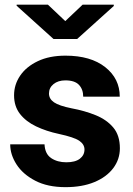

<svg xmlns="http://www.w3.org/2000/svg" viewBox="-20 -770 553 800"><path d="M332 -147Q332 -168.5 310.5 -183.3Q289.1 -198.2 225.6 -211.9Q172.9 -223.1 130.4 -243.4Q87.9 -263.7 63.2 -295.4Q38.6 -327.1 38.6 -373Q38.6 -417.5 64 -454.8Q89.4 -492.2 137.5 -515.1Q185.5 -538.1 252.9 -538.1Q357.9 -538.1 418.5 -490.2Q479 -442.4 479 -367.2H326.7Q326.7 -397.5 309.1 -416.3Q291.5 -435.1 252.4 -435.1Q222.2 -435.1 203.1 -419.7Q184.1 -404.3 184.1 -380.4Q184.1 -357.9 205.3 -343.5Q226.6 -329.1 277.8 -318.8Q333 -308.6 378.7 -290Q424.3 -271.5 451.9 -238.8Q479.5 -206.1 479.5 -152.3Q479.5 -106 451.7 -69.1Q423.8 -32.2 373 -11.2Q322.3 9.8 252.9 9.8Q178.2 9.8 126.7 -17.1Q75.2 -43.9 48.8 -85Q22.5 -126 22.5 -168.5H165.5Q167.5 -128.4 193.4 -111.1Q219.2 -93.8 256.3 -93.8Q293.5 -93.8 312.7 -108.6Q332 -123.5 332 -147ZM179.7 -750.5 252 -682.1 324.2 -750.5H454.1V-745.1L301.3 -607.4H203.1L49.3 -746.1V-750.5Z"/></svg>

Font: Vazirmatn RD UI ExtraBold
Style: Regular
Weight: 800
Designer: Saber Rastikerdar
Foundry: Saber Rastikerdar
Version: Version 33.003